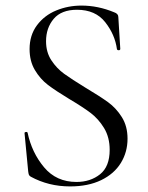

<svg xmlns="http://www.w3.org/2000/svg" viewBox="-20 -656 531 688"><path d="M286 -342Q338 -311 367 -290Q396 -269 416.5 -236.5Q437 -204 437 -159Q437 -111 413 -72Q389 -33 342.5 -10.5Q296 12 231 12Q154 12 90 -23Q85 -26 83.5 -30Q82 -34 81 -42L68 -178Q67 -182 72.5 -183Q78 -184 79 -180Q94 -109 138 -56.5Q182 -4 254 -4Q304 -4 338.5 -31.5Q373 -59 373 -119Q373 -164 353 -197Q333 -230 304.5 -251.5Q276 -273 227 -302Q179 -331 151.5 -352Q124 -373 105 -405Q86 -437 86 -480Q86 -530 112.5 -565.5Q139 -601 181.5 -618.5Q224 -636 272 -636Q331 -636 389 -612Q404 -607 404 -595L411 -481Q411 -476 405.5 -476Q400 -476 399 -480Q392 -532 357 -576.5Q322 -621 256 -621Q200 -621 172.5 -588.5Q145 -556 145 -508Q145 -469 164 -440Q183 -411 210 -391.5Q237 -372 286 -342Z"/></svg>

Font: Cormorant Unicase
Style: Regular
Weight: 400
Designer: Christian Thalmann (Catharsis Fonts)
Foundry: Catharsis Fonts
Version: Version 4.000